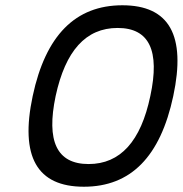

<svg xmlns="http://www.w3.org/2000/svg" viewBox="-20 -699 693 728"><path d="M298 9C120 9 55 -105 104 -335C153 -565 266 -679 444 -679C622 -679 686 -565 637 -335C588 -105 476 9 298 9ZM191 -335C155 -164 195 -77 316 -77C436 -77 514 -163 550 -335C587 -507 546 -593 426 -593C305 -593 228 -506 191 -335Z"/></svg>

Font: LT Wave Mono
Style: Italic
Weight: 400
Designer: Daniel Lyons
Version: Version 2.5 (Glyphs App)